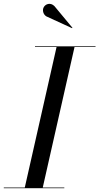

<svg xmlns="http://www.w3.org/2000/svg" viewBox="-60 -995 525 1015"><path d="M185 -908.5 321 -846 323 -848 227.5 -963C206.5 -983.5 181 -974 171.5 -957.5C162 -941 169 -918 185 -908.5ZM-40 -3.5V0H280V-3.5H166L334 -746.5H445V-750H125V-746.5H239L71 -3.5Z"/></svg>

Font: Bodoni* 48pt
Style: Italic
Weight: 400
Italic angle: -13°
Version: Version 2.3